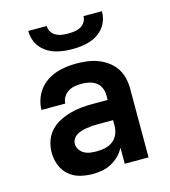

<svg xmlns="http://www.w3.org/2000/svg" viewBox="-111 -829 822 927"><g transform="rotate(-15 300.0 -366.0)"><path d="M239 8Q207 8 175.5 0Q144 -8 120 -29Q96 -50 84.5 -80.5Q73 -111 73 -143Q73 -171 82 -199Q91 -227 110.5 -248.5Q130 -270 155.5 -283.5Q181 -297 208.5 -305Q236 -313 264.5 -316Q293 -319 322 -319H400V-344Q400 -363 392 -380.5Q384 -398 369 -408.5Q354 -419 335.5 -423Q317 -427 298 -427Q281 -427 263.5 -424Q246 -421 231.5 -412Q217 -403 207.5 -387.5Q198 -372 198 -355H79Q79 -381 87.5 -406.5Q96 -432 111.5 -453Q127 -474 149 -489Q171 -504 195.5 -512.5Q220 -521 246 -524.5Q272 -528 298 -528Q325 -528 352.5 -524.5Q380 -521 405.5 -511.5Q431 -502 453 -486Q475 -470 490.5 -447.5Q506 -425 512.5 -398Q519 -371 519 -344V0H400V-81Q389 -59 371.5 -41.5Q354 -24 332.5 -12.5Q311 -1 287 3.5Q263 8 239 8ZM286 -93Q307 -93 328 -97.5Q349 -102 366 -115Q383 -128 391.5 -148Q400 -168 400 -189V-218H322Q309 -218 295.5 -217Q282 -216 269 -214Q256 -212 243 -208.5Q230 -205 218.5 -198Q207 -191 199.5 -179.5Q192 -168 192 -155Q192 -139 201 -125.5Q210 -112 224 -104.5Q238 -97 254 -95Q270 -93 286 -93ZM300 -600Q278 -600 256.5 -602.5Q235 -605 214 -611.5Q193 -618 174.5 -630Q156 -642 142.5 -659Q129 -676 122.5 -697Q116 -718 116 -740H208Q208 -724 216.5 -710.5Q225 -697 239 -689.5Q253 -682 268.5 -680Q284 -678 300 -678Q316 -678 331.5 -680Q347 -682 361 -689.5Q375 -697 383.5 -710.5Q392 -724 392 -740H484Q484 -718 477.5 -697Q471 -676 457.5 -659Q444 -642 425.5 -630Q407 -618 386 -611.5Q365 -605 343.5 -602.5Q322 -600 300 -600Z"/></g></svg>

Font: Iosevka Fixed Extended
Style: Bold
Weight: 700
Width: 7
Monospace: yes
Designer: Belleve Invis
Foundry: Belleve Invis
Version: Version 24.1.1; ttfautohint (v1.8.4)